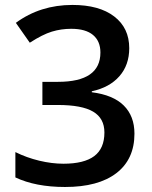

<svg xmlns="http://www.w3.org/2000/svg" viewBox="-20 -744 611 774"><path d="M501 -549.8Q501 -481.9 461.4 -436.8Q421.9 -391.6 350.1 -376V-372.1Q436 -361.3 479 -318.6Q522 -275.9 522 -205.1Q522 -102.1 449.2 -46.1Q376.5 9.8 242.2 9.8Q123.5 9.8 42 -28.8V-130.9Q87.4 -108.4 138.2 -96.2Q189 -84 235.8 -84Q318.8 -84 359.9 -114.7Q400.9 -145.5 400.9 -210Q400.9 -267.1 355.5 -293.9Q310.1 -320.8 212.9 -320.8H150.9V-414.1H213.9Q384.8 -414.1 384.8 -532.2Q384.8 -578.1 355 -603Q325.2 -627.9 267.1 -627.9Q226.6 -627.9 189 -616.5Q151.4 -605 100.1 -571.8L43.9 -651.9Q142.1 -724.1 272 -724.1Q379.9 -724.1 440.4 -677.7Q501 -631.3 501 -549.8Z"/></svg>

Font: Open Sans Semibold
Style: Regular
Weight: 600
Foundry: Ascender Corporation
Version: Version 1.10